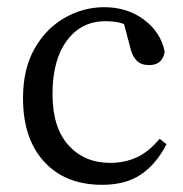

<svg xmlns="http://www.w3.org/2000/svg" viewBox="-20 -501 510 534"><path d="M264 13Q162 13 103 -51Q44 -115 44 -228Q44 -309 76 -365.5Q108 -422 160 -451.5Q212 -481 270 -481Q335 -481 381.5 -445.5Q428 -410 438 -357Q432 -320 395 -320Q372 -320 360 -332.5Q348 -345 343 -366L325 -434Q312 -439 298.5 -440.5Q285 -442 273 -442Q206 -442 166 -388Q126 -334 126 -240Q126 -146 170.5 -97Q215 -48 286 -48Q326 -48 359.5 -63Q393 -78 424 -115L443 -100Q415 -45 372.5 -16Q330 13 264 13Z"/></svg>

Font: Source Serif 4 Subhead
Style: Regular
Weight: 400
Designer: Frank Grießhammer
Foundry: Adobe Systems Incorporated
Version: Version 4.004;hotconv 1.0.117;makeotfexe 2.5.65602